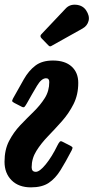

<svg xmlns="http://www.w3.org/2000/svg" viewBox="-32 -795 404 828"><path d="M339 -751Q355.5 -726.5 350 -705Q344.5 -683.5 324 -672L193.5 -599Q187.5 -595 184 -595Q180.5 -595 175.5 -600.5L146.5 -630.5Q138.5 -639.5 146.5 -647.5L250.5 -757.5Q268 -777 296.2 -774.5Q324.5 -772 339 -751ZM104.5 -73.5Q104.5 -54 122.5 -54Q139 -54 165.5 -86.5Q192 -119 216 -168.5Q221.5 -179.5 225.8 -183.8Q230 -188 237 -184L270.5 -167Q277 -163.5 279.8 -160.5Q282.5 -157.5 277.5 -147.5Q251.5 -97.5 229.2 -61.5Q207 -25.5 178 -6.2Q149 13 101.5 13Q48.5 13 18 -17.5Q-12.5 -48 -12.5 -97.5Q-12.5 -149 7 -186.8Q26.5 -224.5 55.2 -254.8Q84 -285 112.8 -313Q141.5 -341 161 -371.8Q180.5 -402.5 180.5 -441.5Q180.5 -457.5 166.5 -457.5Q147 -457.5 127.5 -425Q108 -392.5 84 -349.5Q78 -339 74.2 -334.8Q70.5 -330.5 63 -334L31 -350.5Q24.5 -354 21.5 -357Q18.5 -360 24 -370Q49.5 -416 70.8 -453.2Q92 -490.5 120.8 -512.2Q149.5 -534 196.5 -534Q248.5 -534 277 -508Q305.5 -482 305.5 -437.5Q305.5 -386.5 285.2 -346.2Q265 -306 235 -272.2Q205 -238.5 175 -207.5Q145 -176.5 124.8 -144Q104.5 -111.5 104.5 -73.5Z"/></svg>

Font: Besley* Condensed Semi
Style: Italic
Weight: 600
Width: 3
Italic angle: -13°
Designer: Owen Earl
Foundry: indestructible type*
Version: Version 3.000; ttfautohint (v1.8.3)